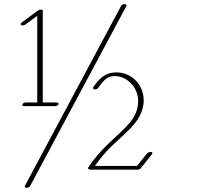

<svg xmlns="http://www.w3.org/2000/svg" viewBox="-20 -799 1040 916"><path d="M573.7 -779.3C567.4 -779.3 560.5 -775.9 558.1 -771.5L99.1 86.9C98.6 87.9 98.1 89.4 98.1 90.3C98.1 94.2 102.1 96.7 107.9 96.7C114.3 96.7 121.1 93.3 123.5 88.9L582.5 -769.5C583 -770.5 583.5 -772 583.5 -772.9C583.5 -776.9 579.6 -779.3 573.7 -779.3ZM682.6 -68.4 633.8 -7.3H432.6C455.6 -40 480.5 -69.8 507.8 -97.2C538.1 -127.4 571.8 -154.3 602.5 -187C631.3 -217.3 665.5 -260.7 665.5 -320.3C665.5 -393.6 608.9 -453.6 536.1 -453.6C479.5 -453.6 453.1 -422.9 424.8 -382.8C421.4 -378.4 424.3 -373.5 430.7 -372.6C437 -371.6 444.8 -374.5 448.2 -378.9C478 -420.9 492.7 -436 529.3 -436C582.5 -436 639.2 -385.7 639.2 -315.9C639.2 -260.7 608.9 -222.7 581.5 -193.8C552.2 -163.1 518.6 -135.3 487.3 -104C456.1 -72.8 426.3 -38.1 401.4 -0.5C397.9 4.4 401.9 10.3 410.2 10.3H637.2C642.6 10.3 648.4 7.8 651.4 3.9L705.1 -63.5C706.1 -64.9 707 -66.4 707 -67.9C707 -79.1 686.5 -73.2 682.6 -68.4ZM86.4 -298.8C86.4 -294.9 90.3 -292.5 96.2 -292.5H242.7C249.5 -292.5 256.8 -296.4 258.8 -301.3C259.1 -302.1 259.3 -302.8 259.3 -303.6C259.3 -307.3 255.2 -310.1 249.5 -310.1H184.1V-747.1C184.1 -751.4 179.9 -753.1 174.9 -753.1C170.4 -753.1 165.2 -751.6 162.1 -749.5L83 -691.4C80.1 -689.5 78.6 -686.5 78.6 -684.1C78.6 -674.8 94.2 -677.2 100.6 -681.6L157.7 -723.6V-310.1H103C96.2 -310.1 86.4 -305.7 86.4 -298.8Z"/></svg>

Font: WireWyrm
Style: Light
Weight: 200
Version: Version 001.000